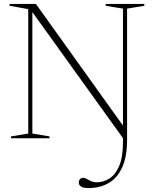

<svg xmlns="http://www.w3.org/2000/svg" viewBox="-20 -705 785 979"><path d="M614 -55 613.5 8.5 133 -660 145 -664.5V-24L232.5 -9.5V0H36V-9.5L124 -24V-658.5L29 -675.5V-685H163ZM628 8Q628 93.5 603.2 148Q578.5 202.5 534 228.2Q489.5 254 430.5 254Q405 254 393.2 246Q381.5 238 381.5 226Q381.5 213.5 388.8 207.5Q396 201.5 405.5 201.5Q411.5 201.5 418 205Q424.5 208.5 432.5 213Q440.5 217.5 450.5 221Q460.5 224.5 473 224.5Q507.5 224.5 538 205.2Q568.5 186 587.8 141Q607 96 607 18V-661L519 -675.5V-685H716V-675.5L628 -661Z"/></svg>

Font: Newsreader 36pt ExtraLight
Style: Regular
Weight: 250
Designer: Hugues Gentile
Foundry: Production Type
Version: Version 1.003